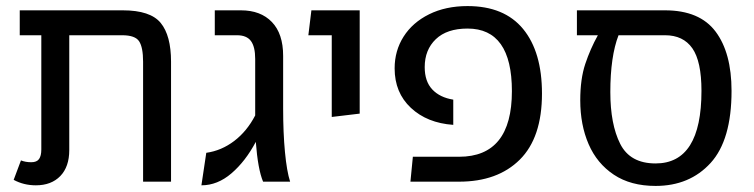

<svg xmlns="http://www.w3.org/2000/svg" viewBox="-20 -598 2483 632"><path d="M543 -395V0H451V-395Q451 -442 438 -462Q425 -482 382 -482H208V-104Q208 -49 178.5 -18.5Q149 12 98 12Q58 12 25 -6L49 -70Q64 -64 83 -64Q101 -64 108.5 -74.5Q116 -85 116 -106V-482H45V-564H384Q475 -564 509 -522.5Q543 -481 543 -395Z M846 0Q829 -40 822 -131Q788 -67 742 -27.5Q696 12 643 12L659 -95Q709 -102 751 -134Q793 -166 820 -218V-226V-404Q820 -444 806 -463Q792 -482 760 -482H687V-564H773Q838 -564 875 -525.5Q912 -487 912 -414V-241Q912 -161 918 -97.5Q924 -34 935 0Z M1072 -482H995L1005 -564H1164V-224L1072 -213Z M1339 -82H1491Q1665 -82 1665 -298Q1665 -504 1519 -504Q1451 -504 1414.5 -469Q1378 -434 1378 -377Q1378 -330 1403 -303.5Q1428 -277 1472 -270V-187Q1386 -193 1332.5 -243Q1279 -293 1279 -373Q1279 -431 1308.5 -477.5Q1338 -524 1392.5 -551Q1447 -578 1519 -578Q1640 -578 1702 -502.5Q1764 -427 1764 -290Q1764 -145 1691 -72.5Q1618 0 1491 0H1331Z M2388 -299Q2388 -137 2319 -61.5Q2250 14 2138 14Q2056 14 2000.5 -23Q1945 -60 1917.5 -123.5Q1890 -187 1890 -268Q1890 -338 1906.5 -387.5Q1923 -437 1948 -482H1879V-564H2169Q2283 -564 2335.5 -494Q2388 -424 2388 -299ZM2289 -299Q2289 -396 2259 -439Q2229 -482 2169 -482H2016Q1989 -412 1989 -295Q1989 -189 2021.5 -124.5Q2054 -60 2138 -60Q2289 -60 2289 -299Z"/></svg>

Font: FiraGO
Style: Regular
Weight: 400
Designer: bBox Type
Foundry: bBox Type GmbH
Version: Version 1.001;April 20, 2020;FontCreator 12.0.0.2555 64-bit